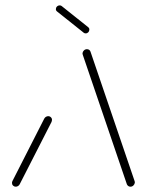

<svg xmlns="http://www.w3.org/2000/svg" viewBox="-20 -704 551 724"><path d="M39.3 0Q33.3 0 29.3 -4.1Q25.2 -8.1 25.2 -14.1Q25.2 -17.8 27 -21.5L147 -257Q149.3 -261.1 153.3 -263.5Q157.4 -265.9 161.9 -265.9Q168.1 -265.9 172.4 -261.3Q176.7 -256.7 175.9 -250.4Q175.9 -248.1 174.4 -244.4L54.1 -8.9Q51.9 -4.8 47.8 -2.4Q43.7 0 39.3 0ZM488.5 -15.6Q487.8 -9.3 483 -4.6Q478.1 0 471.9 0Q467.4 0 463.9 -2.4Q460.4 -4.8 458.5 -8.9L293 -494.8Q291.1 -500 291.1 -503.3Q291.9 -509.6 296.7 -514.1Q301.5 -518.5 307.8 -518.5Q312.6 -518.5 316.1 -516.1Q319.6 -513.7 321.1 -509.6L486.7 -23.7Q488.5 -19.6 488.5 -15.6ZM190.7 -669.6Q190.7 -675.6 194.8 -679.6Q198.9 -683.7 204.8 -683.7Q209.6 -683.7 212.2 -681.5L313 -601.1Q317 -598.1 317 -593Q317 -586.7 313 -582.4Q308.9 -578.1 303.3 -578.1Q298.9 -578.1 295.9 -580.4L195.2 -660.7Q190.7 -664.1 190.7 -669.6Z"/></svg>

Font: 26F Galaxy Sans Ultra Light
Style: Italic
Weight: 200
Italic angle: -5°
Designer: C₂₉H₂₅N₃O₅
Version: Version 1.200